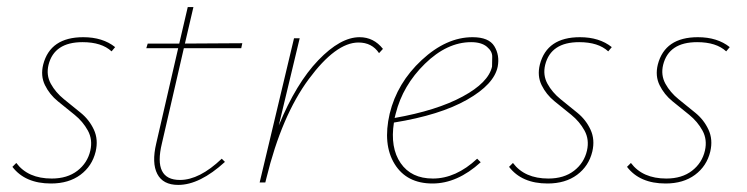

<svg xmlns="http://www.w3.org/2000/svg" viewBox="-20 -515 2108 542"><path d="M124 3Q51 3 15 -44L26 -55Q59 -11 126 -11Q170 -11 198.5 -33Q227 -55 235 -90Q242 -121 228 -146.5Q214 -172 190.5 -191Q167 -210 143.5 -229Q120 -248 107 -274.5Q94 -301 102 -333Q122 -410 215 -410Q270 -410 305 -382L295 -370Q267 -396 213 -396Q133 -396 117 -332Q110 -303 123.5 -278.5Q137 -254 160.5 -235Q184 -216 208 -196.5Q232 -177 245 -149Q258 -121 250 -87Q240 -46 207 -21.5Q174 3 124 3Z M499 -379 437 -110Q412 -7 488 -7Q543 -7 606 -67L615 -58Q544 7 483 7Q440 7 424 -24Q408 -55 421 -110L483 -379H393L397 -392H486L510 -495H526L502 -392L664 -393L661 -379Z M995 -410Q1035 -410 1061 -377L1050 -365Q1030 -395 992 -395Q928 -395 851.5 -291.5Q775 -188 732 -12L729 0H713L810 -407H826L767 -161Q816 -280 878.5 -345Q941 -410 995 -410Z M1314 -410Q1360 -410 1375.5 -384.5Q1391 -359 1385 -327Q1375 -277 1298.5 -233.5Q1222 -190 1092 -169Q1081 -98 1111 -54.5Q1141 -11 1202 -11Q1267 -11 1327 -67L1337 -57Q1271 3 1201 3Q1128 3 1094 -52Q1060 -107 1080 -194Q1101 -281 1170.5 -345.5Q1240 -410 1314 -410ZM1369 -327Q1369 -339 1369.5 -354.5Q1370 -370 1354.5 -383Q1339 -396 1310 -396Q1242 -396 1179.5 -335Q1117 -274 1097 -194L1094 -182Q1213 -203 1286 -242.5Q1359 -282 1369 -327Z M1526 3Q1453 3 1417 -44L1428 -55Q1461 -11 1528 -11Q1572 -11 1600.5 -33Q1629 -55 1637 -90Q1644 -121 1630 -146.5Q1616 -172 1592.5 -191Q1569 -210 1545.5 -229Q1522 -248 1509 -274.5Q1496 -301 1504 -333Q1524 -410 1617 -410Q1672 -410 1707 -382L1697 -370Q1669 -396 1615 -396Q1535 -396 1519 -332Q1512 -303 1525.5 -278.5Q1539 -254 1562.5 -235Q1586 -216 1610 -196.5Q1634 -177 1647 -149Q1660 -121 1652 -87Q1642 -46 1609 -21.5Q1576 3 1526 3Z M1859 3Q1786 3 1750 -44L1761 -55Q1794 -11 1861 -11Q1905 -11 1933.5 -33Q1962 -55 1970 -90Q1977 -121 1963 -146.5Q1949 -172 1925.5 -191Q1902 -210 1878.5 -229Q1855 -248 1842 -274.5Q1829 -301 1837 -333Q1857 -410 1950 -410Q2005 -410 2040 -382L2030 -370Q2002 -396 1948 -396Q1868 -396 1852 -332Q1845 -303 1858.5 -278.5Q1872 -254 1895.5 -235Q1919 -216 1943 -196.5Q1967 -177 1980 -149Q1993 -121 1985 -87Q1975 -46 1942 -21.5Q1909 3 1859 3Z"/></svg>

Font: EauTestText Thin
Style: Italic
Weight: 250
Italic angle: -12°
Designer: Christian Thalmann (Catharsis Fonts)
Version: Version 0.001;PS 000.001;hotconv 1.0.88;makeotf.lib2.5.64775